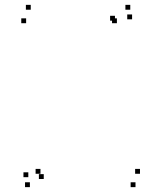

<svg xmlns="http://www.w3.org/2000/svg" viewBox="-20 -760 660 790"><path d="M87.5 -664.5V-684.5H67.5V-664.5ZM461 -664.5V-684.5H441V-664.5ZM453 -675V-695H433V-675ZM96.5 -31V-51H76.5V-31ZM103 10V-10H83V10ZM537.5 10V-10H517.5V10ZM556 -45V-65H536V-45ZM146.5 -45V-65H126.5V-45ZM160 -23.5V-43.5H140V-23.5ZM523.5 -680.5V-700.5H503.5V-680.5ZM516 -720V-740H496V-720ZM106.5 -720V-740H86.5V-720Z"/></svg>

Font: Monaspace Argon Dots Var
Style: Regular
Weight: 400
Designer: Riley Cran and the Lettermatic Team
Version: Version 1.100 (Monaspace Argon Dots)